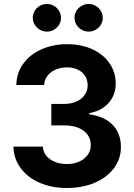

<svg xmlns="http://www.w3.org/2000/svg" viewBox="-20 -940 679 970"><path d="M47.9 -199.2H196.3Q197.8 -173.3 213.9 -153.3Q230 -133.3 257.3 -122.3Q284.7 -111.3 318.4 -111.3Q353 -111.3 380.6 -123.8Q408.2 -136.2 423.6 -158.2Q439 -180.2 438.5 -208Q439 -236.8 422.6 -259.3Q406.2 -281.7 376 -294.2Q345.7 -306.6 304.7 -306.6H239.3V-415H304.7Q338.9 -415 365.7 -426.8Q392.6 -438.5 407.7 -460Q422.9 -481.4 422.9 -508.8Q422.9 -535.6 409.9 -556.2Q397 -576.7 373.5 -588.1Q350.1 -599.6 319.3 -599.6Q288.1 -599.6 262 -588.6Q235.8 -577.6 220 -557.4Q204.1 -537.1 203.1 -510.7H62.5Q63.5 -570.8 97.2 -617.7Q130.9 -664.6 189.2 -690.7Q247.6 -716.8 319.3 -716.8Q391.6 -716.8 447.5 -690.7Q503.4 -664.6 534.2 -618.9Q564.9 -573.2 564.5 -517.6Q564.9 -479 548.1 -447.5Q531.2 -416 500.7 -395.5Q470.2 -375 430.7 -368.2V-362.3Q481.9 -356 518.1 -334Q554.2 -312 572.8 -277.1Q591.3 -242.2 590.8 -198.2Q591.3 -138.7 556.2 -91.1Q521 -43.5 458.5 -16.8Q396 9.8 317.4 9.8Q240.7 9.8 179.9 -16.8Q119.1 -43.5 84.2 -91.1Q49.3 -138.7 47.9 -199.2ZM145.5 -849.6Q145.5 -868.7 155 -884.8Q164.6 -900.9 181.2 -910.4Q197.8 -919.9 216.8 -919.9Q236.3 -919.9 252.7 -910.4Q269 -900.9 278.6 -884.8Q288.1 -868.7 288.1 -849.6Q288.1 -831.1 278.6 -815.2Q269 -799.3 252.7 -789.8Q236.3 -780.3 216.8 -780.3Q197.8 -780.3 181.4 -789.8Q165 -799.3 155.3 -815.4Q145.5 -831.5 145.5 -849.6ZM356.4 -849.6Q356.4 -868.7 366 -884.8Q375.5 -900.9 392.1 -910.4Q408.7 -919.9 427.7 -919.9Q447.3 -919.9 463.6 -910.4Q480 -900.9 489.5 -884.8Q499 -868.7 499 -849.6Q499 -831.1 489.5 -815.2Q480 -799.3 463.6 -789.8Q447.3 -780.3 427.7 -780.3Q408.7 -780.3 392.3 -789.8Q376 -799.3 366.2 -815.4Q356.4 -831.5 356.4 -849.6Z"/></svg>

Font: Pretendard Std
Style: Bold
Weight: 700
Designer: Base glyphs from Inter by Rasmus Andersson; Hangeul glyphs from Noto Sans CJK(Source Han Sans) by Jang Soo-young and Kan
Foundry: Kil Hyung-jin
Version: Version 1.309